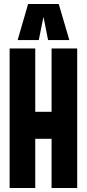

<svg xmlns="http://www.w3.org/2000/svg" viewBox="-20 -943 436 963"><path d="M28.3 0V-700H156.8V-382.1H238.7V-700H367.2V0H238.7V-246.9H156.8V0ZM68.5 -742 120.9 -922.8H274.7L327.7 -742H221.1L198.1 -858.4L174.5 -742Z"/></svg>

Font: Georama ExtraCondensed Thin
Style: Regular
Weight: 100
Width: 2
Designer: Jean-Baptiste Levee
Foundry: Production Type
Version: Version 1.001